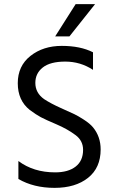

<svg xmlns="http://www.w3.org/2000/svg" viewBox="-20 -902 564 929"><path d="M316 -726H247L346 -882H440ZM467 -179Q467 -90 406 -41.5Q345 7 244 7Q143 7 69 -36V-123Q142 -68 247 -68Q310 -68 346 -96Q382 -124 382 -177Q382 -221 346 -248Q306 -278 253 -300.5Q200 -323 177.5 -335Q155 -347 124 -370Q66 -416 66 -499.5Q66 -583 127.5 -631.5Q189 -680 279 -680Q369 -680 430 -649V-564Q369 -604 296 -604Q223 -604 187 -575.5Q151 -547 151 -501Q151 -452 194 -422Q226 -401 274 -379.5Q322 -358 340 -349.5Q358 -341 386.5 -322.5Q415 -304 430 -286Q467 -241 467 -179Z"/></svg>

Font: Hind Kochi
Style: Regular
Weight: 400
Designer: Dhruvi Tolia
Foundry: Indian Type Foundry
Version: Version 0.702;PS 1.0;hotconv 1.0.81;makeotf.lib2.5.63406